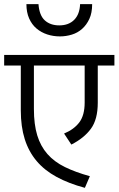

<svg xmlns="http://www.w3.org/2000/svg" viewBox="-29 -894 570 923"><path d="M414 -874Q414 -832 400.5 -803Q387 -774 365.5 -755Q344 -736 316 -727.5Q288 -719 259 -719Q227 -719 198 -728.5Q169 -738 146.5 -757Q124 -776 111 -805.5Q98 -835 98 -874H156Q160 -820 186.5 -796Q213 -772 256 -772Q301 -772 327.5 -798.5Q354 -825 356 -874ZM521 -630V-579H441V-400Q441 -320 408 -275Q375 -230 314 -199L279 -252Q327 -272 352.5 -306Q378 -340 378 -401V-579H134V-370Q134 -296 150 -243.5Q166 -191 199 -153.5Q232 -116 283 -91Q334 -66 403 -47L379 9Q301 -12 243 -43.5Q185 -75 147 -120Q109 -165 90 -225Q71 -285 71 -363V-579H-9V-630Z"/></svg>

Font: Mukta Light
Style: Regular
Weight: 300
Designer: Girish Dalvi and Yashodeep Gholap
Foundry: Ek Type
Version: Version 2.538;PS 1.002;hotconv 16.6.51;makeotf.lib2.5.65220;